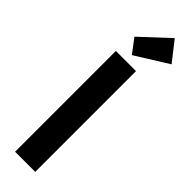

<svg xmlns="http://www.w3.org/2000/svg" viewBox="-319 -946 943 943"><g transform="rotate(45 152.5 -474.5)"><path d="M205 -700H65V0H205ZM305 -847 225 -949 80 -814 135 -741Z"/></g></svg>

Font: Righteous
Style: Regular
Weight: 400
Designer: Astigmatic (AOETI)
Foundry: Astigmatic (AOETI)
Version: Version 1.000